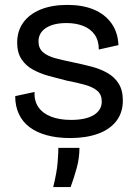

<svg xmlns="http://www.w3.org/2000/svg" viewBox="-20 -550 559 783"><path d="M266 13Q213 13 171 1.5Q129 -10 100.5 -31.5Q72 -53 57 -85Q42 -117 42 -158L121 -175Q119 -138 137 -112.5Q155 -87 189 -74Q223 -61 270 -61Q330 -61 362.5 -81Q395 -101 395 -136Q395 -164 377 -179.5Q359 -195 327 -204Q295 -213 253 -221Q216 -230 180 -240Q144 -250 114.5 -266Q85 -282 67.5 -309Q50 -336 50 -376Q50 -423 74.5 -457.5Q99 -492 145 -511Q191 -530 255 -530Q317 -530 362.5 -511Q408 -492 434.5 -455Q461 -418 463 -366L383 -348Q383 -384 366.5 -408Q350 -432 320 -444Q290 -456 251 -456Q198 -456 167.5 -436Q137 -416 137 -381Q137 -353 155.5 -337Q174 -321 206 -312.5Q238 -304 277 -296Q316 -288 352.5 -278.5Q389 -269 418 -252.5Q447 -236 464 -209Q481 -182 481 -140Q481 -91 454.5 -56.5Q428 -22 379.5 -4.5Q331 13 266 13ZM197 213Q212 152 215 112.5Q218 73 218 53H304Q304 94 293 134.5Q282 175 268 213Z"/></svg>

Font: Bricolage Grotesque 36pt
Style: Regular
Weight: 400
Designer: Mathieu Triay
Foundry: Atelier Triay
Version: Version 1.001;gftools[0.9.33.dev8+g029e19f]